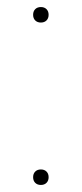

<svg xmlns="http://www.w3.org/2000/svg" viewBox="-20 -520 232 545"><path d="M118 -478Q118 -468 112 -462Q106 -456 96 -456Q86 -456 80 -462Q74 -468 74 -478Q74 -488 80 -494Q86 -500 96 -500Q106 -500 112 -494Q118 -488 118 -478ZM118 -17Q118 -7 112 -1Q106 5 96 5Q86 5 80 -1Q74 -7 74 -17Q74 -27 80 -33Q86 -39 96 -39Q106 -39 112 -33Q118 -27 118 -17Z"/></svg>

Font: Work Sans Hairline
Style: Regular
Weight: 400
Designer: Wei Huang
Foundry: Wei Huang
Version: Version 1.032